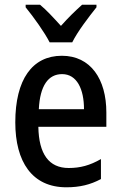

<svg xmlns="http://www.w3.org/2000/svg" viewBox="-20 -786 513 816"><path d="M191 -606H287C309 -651 358 -715 390 -755V-766H329C297 -737 273 -714 239 -676C208 -710 177 -744 150 -766H89V-755C124 -712 169 -649 191 -606ZM243 -549C117 -549 45 -448 45 -266C45 -99 116 10 262 10C319 10 364 -1 409 -25V-110C362 -83 321 -72 272 -72C188 -72 145 -131 143 -247H432V-308C432 -450 365 -549 243 -549ZM244 -471C307 -471 337 -407 337 -322H145C150 -422 185 -471 244 -471Z"/></svg>

Font: Noto Sans Thai Looped Condensed Medium
Style: Regular
Weight: 500
Width: 3
Designer: Sasikarn Vongin, Ben Mitchell
Foundry: The Fontpad Ltd
Version: Version 1.001